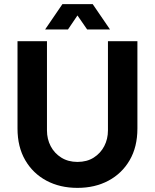

<svg xmlns="http://www.w3.org/2000/svg" viewBox="-20 -900 752 932"><path d="M356 12Q271 12 205.5 -23Q140 -58 102.5 -122.5Q65 -187 65 -276V-700H208V-267Q208 -225 226 -190.5Q244 -156 277.5 -135Q311 -114 356 -114Q402 -114 435 -135Q468 -156 486 -190.5Q504 -225 504 -267V-700H647V-276Q647 -187 609.5 -122.5Q572 -58 506.5 -23Q441 12 356 12ZM199 -757 283 -880H430L514 -757H403L356 -825L310 -757Z"/></svg>

Font: MuseoModerno SemiBold
Style: Regular
Weight: 600
Designer: Pablo Cosgaya, Héctor Gatti, Marcela Romero, and the Authors of The MuseoModerno Project.
Foundry: Omnibus-Type Team
Version: Version 1.001